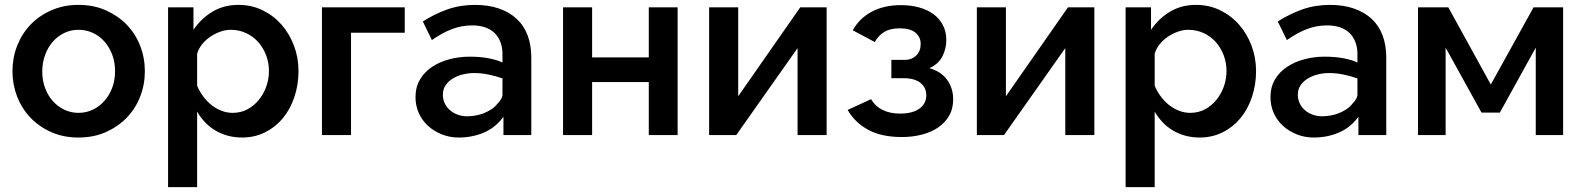

<svg xmlns="http://www.w3.org/2000/svg" viewBox="-20 -553 6484 786"><path d="M301 10Q239 10 189 -12.5Q139 -35 104 -72Q69 -109 50 -158Q31 -207 31 -261Q31 -316 50 -365Q69 -414 104 -451Q139 -488 189.5 -510.5Q240 -533 301 -533Q364 -533 414 -510.5Q464 -488 499.5 -451Q535 -414 554 -365Q573 -316 573 -261Q573 -207 554 -158Q535 -109 499.5 -72Q464 -35 414 -12.5Q364 10 301 10ZM153 -260Q153 -224 164.5 -193Q176 -162 196 -139.5Q216 -117 243 -104Q270 -91 301 -91Q333 -91 360 -104Q387 -117 407.5 -140Q428 -163 439.5 -194Q451 -225 451 -262Q451 -298 439.5 -329Q428 -360 407.5 -383Q387 -406 360 -418.5Q333 -431 301 -431Q270 -431 243 -418Q216 -405 196 -382Q176 -359 164.5 -328Q153 -297 153 -260Z M971 10Q940 10 912.5 2.5Q885 -5 861.5 -19Q838 -33 819.5 -52.5Q801 -72 787 -96V213H668V-523H772V-431Q803 -477 849.5 -505Q896 -533 956 -533Q1010 -533 1055 -511Q1100 -489 1132.5 -452Q1165 -415 1183.5 -366Q1202 -317 1202 -262Q1202 -206 1185 -155.5Q1168 -105 1137.5 -68.5Q1107 -32 1064.5 -11Q1022 10 971 10ZM932 -91Q966 -91 993 -105.5Q1020 -120 1039.5 -144Q1059 -168 1070 -198.5Q1081 -229 1081 -263Q1081 -297 1069 -328Q1057 -359 1036 -382Q1015 -405 986.5 -418Q958 -431 924 -431Q904 -431 882.5 -423.5Q861 -416 841.5 -403Q822 -390 807.5 -372Q793 -354 787 -333V-202Q797 -178 812.5 -157.5Q828 -137 846.5 -122.5Q865 -108 887 -99.5Q909 -91 932 -91Z M1298 0V-523H1637V-419H1417V0Z M2041 0V-75Q2009 -31 1961.5 -10.5Q1914 10 1858 10Q1821 10 1788.5 -3Q1756 -16 1732 -38Q1708 -60 1694.5 -90Q1681 -120 1681 -155Q1681 -196 1699 -227Q1717 -258 1748.5 -279Q1780 -300 1820 -310.5Q1860 -321 1903 -321Q1948 -321 1982.5 -314Q2017 -307 2037 -297V-332Q2037 -359 2028.5 -381Q2020 -403 2004.5 -418Q1989 -433 1966 -441Q1943 -449 1913 -449Q1870 -449 1830.5 -434Q1791 -419 1748 -389L1711 -465Q1759 -496 1811.5 -514.5Q1864 -533 1924 -533Q1980 -533 2023 -518Q2066 -503 2095.5 -475.5Q2125 -448 2140 -408Q2155 -368 2155 -318V0ZM2016 -128Q2025 -137 2031 -147Q2037 -157 2037 -166V-232Q2009 -242 1979 -248Q1949 -254 1922 -254Q1898 -254 1875.5 -248.5Q1853 -243 1834.5 -232Q1816 -221 1804.5 -204.5Q1793 -188 1793 -165Q1793 -146 1801 -129.5Q1809 -113 1822.5 -101.5Q1836 -90 1854 -83.5Q1872 -77 1892 -77Q1909 -77 1926.5 -80Q1944 -83 1960.5 -89.5Q1977 -96 1991.5 -105.5Q2006 -115 2016 -128Z M2285 0V-523H2404V-318H2636V-523H2754V0H2636V-217H2404V0Z M2883 0V-523H3002V-159L3256 -523H3364V0H3245V-356L2994 0Z M3672 8Q3589 8 3534.5 -21.5Q3480 -51 3450 -103L3546 -147Q3562 -119 3592 -103.5Q3622 -88 3665 -88Q3716 -88 3744 -108.5Q3772 -129 3772 -163Q3772 -194 3749 -213Q3726 -232 3682 -233H3629V-308H3685Q3700 -308 3711.5 -313Q3723 -318 3731.5 -326.5Q3740 -335 3744.5 -346.5Q3749 -358 3749 -373Q3749 -401 3728 -419Q3707 -437 3663 -437Q3625 -437 3601 -423Q3577 -409 3561 -381L3471 -429Q3498 -478 3548.5 -505Q3599 -532 3668 -532Q3709 -532 3743 -522.5Q3777 -513 3801.5 -495Q3826 -477 3840 -450Q3854 -423 3854 -389Q3854 -353 3837.5 -321.5Q3821 -290 3785 -274Q3833 -260 3857.5 -226Q3882 -192 3882 -146Q3882 -108 3866 -80Q3850 -52 3822.5 -32.5Q3795 -13 3756 -2.5Q3717 8 3672 8Z M3979 0V-523H4098V-159L4352 -523H4460V0H4341V-356L4090 0Z M4891 10Q4860 10 4832.5 2.5Q4805 -5 4781.5 -19Q4758 -33 4739.5 -52.5Q4721 -72 4707 -96V213H4588V-523H4692V-431Q4723 -477 4769.5 -505Q4816 -533 4876 -533Q4930 -533 4975 -511Q5020 -489 5052.5 -452Q5085 -415 5103.5 -366Q5122 -317 5122 -262Q5122 -206 5105 -155.5Q5088 -105 5057.5 -68.5Q5027 -32 4984.5 -11Q4942 10 4891 10ZM4852 -91Q4886 -91 4913 -105.5Q4940 -120 4959.5 -144Q4979 -168 4990 -198.5Q5001 -229 5001 -263Q5001 -297 4989 -328Q4977 -359 4956 -382Q4935 -405 4906.5 -418Q4878 -431 4844 -431Q4824 -431 4802.5 -423.5Q4781 -416 4761.5 -403Q4742 -390 4727.5 -372Q4713 -354 4707 -333V-202Q4717 -178 4732.5 -157.5Q4748 -137 4766.5 -122.5Q4785 -108 4807 -99.5Q4829 -91 4852 -91Z M5541 0V-75Q5509 -31 5461.5 -10.5Q5414 10 5358 10Q5321 10 5288.5 -3Q5256 -16 5232 -38Q5208 -60 5194.5 -90Q5181 -120 5181 -155Q5181 -196 5199 -227Q5217 -258 5248.5 -279Q5280 -300 5320 -310.5Q5360 -321 5403 -321Q5448 -321 5482.5 -314Q5517 -307 5537 -297V-332Q5537 -359 5528.5 -381Q5520 -403 5504.5 -418Q5489 -433 5466 -441Q5443 -449 5413 -449Q5370 -449 5330.5 -434Q5291 -419 5248 -389L5211 -465Q5259 -496 5311.5 -514.5Q5364 -533 5424 -533Q5480 -533 5523 -518Q5566 -503 5595.5 -475.5Q5625 -448 5640 -408Q5655 -368 5655 -318V0ZM5516 -128Q5525 -137 5531 -147Q5537 -157 5537 -166V-232Q5509 -242 5479 -248Q5449 -254 5422 -254Q5398 -254 5375.5 -248.5Q5353 -243 5334.5 -232Q5316 -221 5304.5 -204.5Q5293 -188 5293 -165Q5293 -146 5301 -129.5Q5309 -113 5322.5 -101.5Q5336 -90 5354 -83.5Q5372 -77 5392 -77Q5409 -77 5426.5 -80Q5444 -83 5460.5 -89.5Q5477 -96 5491.5 -105.5Q5506 -115 5516 -128Z M5785 0V-523H5909L6083 -207L6258 -523H6379V0H6267V-358L6120 -92H6045L5898 -358V0Z"/></svg>

Font: Rising Sun SemiBold
Style: Regular
Weight: 600
Designer: Matt McInerney, Pablo Impallari, Rodrigo Fuenzalida (Raleway font), Stephen Hutchings (Greek), Cristiano Sobral (main ch
Foundry: The Rising Sun Project Authors
Version: Version 4.327; ttfautohint (v1.8.4.7-5d5b-dirty)